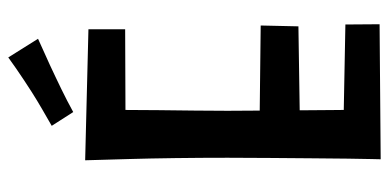

<svg xmlns="http://www.w3.org/2000/svg" viewBox="-254 -670 926 457"><g transform="rotate(-90 208.5 -441.0)"><path d="M58.4 2.6Q58.4 2.6 58.9 -18.6Q59.4 -39.8 59.9 -76.6Q60.4 -113.4 60.7 -160.1Q61 -206.8 61.5 -258.7Q62 -310.6 62 -361.6Q62 -425.6 61.2 -486.4Q60.4 -547.2 59 -595.5Q57.6 -643.8 56.8 -672.3Q56 -700.8 56 -700.8L176.8 -688.8Q176.8 -688.8 176.3 -666.3Q175.8 -643.8 175.8 -607.3Q175.8 -570.8 175.3 -526.8Q174.8 -482.8 174.3 -439.8Q173.8 -396.8 173.8 -361.8Q173.8 -326.8 174.3 -280Q174.8 -233.2 175 -185.2Q175.2 -137.2 175.7 -96Q176.2 -54.8 176.7 -29.3Q177.2 -3.8 177.2 -3.8ZM58.4 2.6 116.8 -86.4 379.2 -81.4 379.8 0ZM112.4 -189.2V-286L376.8 -283L374.8 -193.2ZM104.2 -604.6 56 -700.8 367.8 -693V-605.6ZM170.8 -729.2 138 -780.4Q156.8 -791.2 177.1 -802.9Q197.4 -814.6 218.2 -827.8Q232.4 -837 246.3 -846.1Q260.2 -855.2 274.1 -864.9Q288 -874.6 300.8 -883.8L345.2 -813Q329.4 -805.8 313.7 -798.7Q298 -791.6 282.9 -784.8Q267.8 -778 253.2 -770.8Q239.2 -764.2 225.1 -757.3Q211 -750.4 197.6 -743.5Q184.2 -736.6 170.8 -729.2Z"/></g></svg>

Font: Truculenta
Style: Regular
Weight: 400
Designer: Ivan Castro, Eva Sanz & Omnibus-Type Team
Foundry: Omnibus-Type
Version: Version 1.002